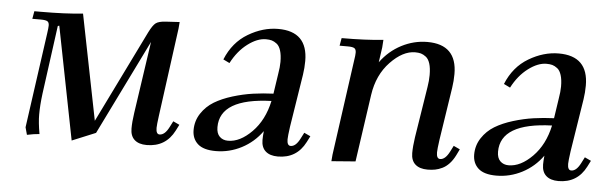

<svg xmlns="http://www.w3.org/2000/svg" viewBox="-38 -566 2206 693"><g transform="rotate(5 1065.0 -219.0)"><path d="M58.1 -411.1 63 -439H86.9Q175.8 -439 238.8 -445.8L314.9 -64L479 -398.9Q492.2 -425.3 502.7 -433.3Q513.2 -441.4 539.1 -442.9L588.9 -445.8L586.9 -421.9L543.9 -104Q539.1 -68.8 539.1 -58.1Q539.1 -35.2 551.8 -35.2Q570.8 -35.2 585.9 -64.9L597.2 -86.9L620.1 -76.2L608.9 -54.2Q577.6 6.8 508.8 6.8Q480 6.8 464.6 -7.1Q449.2 -21 449.2 -47.9Q449.2 -71.8 454.1 -105L492.2 -365.2L323.2 -21L237.8 14.2L157.2 -395L151.9 -393.1L118.2 -145Q112.8 -102.5 112.8 -68.8Q112.8 -40 120.1 1Q100.1 2.4 75.2 7.8L67.9 -19L116.2 -363.8Q119.1 -383.8 119.1 -392.1Q119.1 -403.3 112.8 -407.2Q106.4 -411.1 88.9 -411.1Z M672.9 -62Q672.9 -95.2 690.7 -122.3Q708.5 -149.4 736.3 -166.3Q764.2 -183.1 801.8 -194.6Q839.4 -206.1 875.2 -211.2Q911.1 -216.3 948.7 -217.8L959.5 -290Q963.9 -315.4 963.9 -334Q963.9 -358.9 958.7 -375.2Q953.6 -391.6 944.1 -398.9Q934.6 -406.2 925.8 -408.7Q917 -411.1 904.8 -411.1Q873.5 -411.1 838.9 -385Q804.2 -358.9 780.8 -314L757.8 -325.2Q783.7 -388.7 837.2 -420.4Q890.6 -452.1 945.8 -452.1Q1052.7 -452.1 1052.7 -345.2Q1052.7 -320.3 1048.8 -294.9L1018.6 -104Q1013.7 -68.8 1013.7 -58.1Q1013.7 -35.2 1026.9 -35.2Q1045.4 -35.2 1060.5 -64.9L1071.8 -86.9L1094.7 -76.2L1083.5 -54.2Q1052.2 6.8 983.9 6.8Q955.1 6.8 939.5 -7.1Q923.8 -21 923.8 -47.9Q923.8 -60.5 925.8 -80.1Q896.5 -39.1 852.3 -16.1Q808.1 6.8 758.8 6.8Q714.4 6.8 693.6 -12Q672.9 -30.8 672.9 -62ZM757.8 -80.1Q757.8 -57.1 769.5 -45.7Q781.2 -34.2 799.8 -34.2Q843.3 -34.2 886 -77.4Q928.7 -120.6 943.8 -190.9Q757.8 -184.6 757.8 -80.1Z M1171.4 -411.1 1176.3 -439Q1263.7 -439 1327.1 -445.8L1325.2 -418L1317.4 -363.8Q1348.1 -405.8 1392.8 -429Q1437.5 -452.1 1486.3 -452.1Q1593.3 -452.1 1593.3 -345.2Q1593.3 -320.3 1589.4 -294.9L1560.1 -104Q1555.2 -68.8 1555.2 -58.1Q1555.2 -35.2 1568.4 -35.2Q1586.9 -35.2 1602.1 -64.9L1613.3 -86.9L1636.2 -76.2L1625.5 -54.2Q1616.2 -35.6 1604.5 -23.2Q1592.8 -10.7 1579.6 -4.4Q1566.4 2 1553.7 4.4Q1541 6.8 1526.4 6.8Q1497.6 6.8 1481.9 -7.1Q1466.3 -21 1466.3 -47.9Q1466.3 -71.8 1471.2 -105L1500.5 -290Q1504.4 -313 1504.4 -334Q1504.4 -358.9 1499.3 -375.2Q1494.1 -391.6 1484.6 -398.9Q1475.1 -406.2 1466.3 -408.7Q1457.5 -411.1 1445.3 -411.1Q1400.9 -411.1 1356 -364.3Q1311 -317.4 1300.3 -244.1L1265.1 0L1178.2 6.8L1180.2 -17.1L1228.5 -363.8Q1231.4 -380.9 1231.4 -391.1Q1231.4 -402.8 1225.1 -407Q1218.8 -411.1 1201.2 -411.1Z M1689.5 -62Q1689.5 -95.2 1707.3 -122.3Q1725.1 -149.4 1752.9 -166.3Q1780.8 -183.1 1818.4 -194.6Q1856 -206.1 1891.8 -211.2Q1927.7 -216.3 1965.3 -217.8L1976.1 -290Q1980.5 -315.4 1980.5 -334Q1980.5 -358.9 1975.3 -375.2Q1970.2 -391.6 1960.7 -398.9Q1951.2 -406.2 1942.4 -408.7Q1933.6 -411.1 1921.4 -411.1Q1890.1 -411.1 1855.5 -385Q1820.8 -358.9 1797.4 -314L1774.4 -325.2Q1800.3 -388.7 1853.8 -420.4Q1907.2 -452.1 1962.4 -452.1Q2069.3 -452.1 2069.3 -345.2Q2069.3 -320.3 2065.4 -294.9L2035.2 -104Q2030.3 -68.8 2030.3 -58.1Q2030.3 -35.2 2043.5 -35.2Q2062 -35.2 2077.1 -64.9L2088.4 -86.9L2111.3 -76.2L2100.1 -54.2Q2068.8 6.8 2000.5 6.8Q1971.7 6.8 1956.1 -7.1Q1940.4 -21 1940.4 -47.9Q1940.4 -60.5 1942.4 -80.1Q1913.1 -39.1 1868.9 -16.1Q1824.7 6.8 1775.4 6.8Q1731 6.8 1710.2 -12Q1689.5 -30.8 1689.5 -62ZM1774.4 -80.1Q1774.4 -57.1 1786.1 -45.7Q1797.9 -34.2 1816.4 -34.2Q1859.9 -34.2 1902.6 -77.4Q1945.3 -120.6 1960.4 -190.9Q1774.4 -184.6 1774.4 -80.1Z"/></g></svg>

Font: Dihjauti S
Style: Bold Italic
Weight: 700
Italic angle: -9°
Designer: T. Christopher White
Version: Version 3.0.0